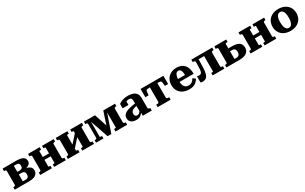

<svg xmlns="http://www.w3.org/2000/svg" viewBox="313 -2281 6440 4049"><g transform="rotate(-30 3532.5 -256.5)"><path d="M25 -513H367Q466 -513 519 -481.5Q572 -450 572 -387Q572 -347 547.5 -319Q523 -291 478.5 -277Q434 -263 372 -263L407 -289V-255L377 -280Q443 -280 491 -266Q539 -252 565 -223Q591 -194 591 -148Q591 -72 534.5 -36Q478 0 375 0H25V-60H26Q49 -60 63.5 -66Q78 -72 78 -90V-423Q78 -441 63.5 -447Q49 -453 26 -453H25ZM261 -67H329Q372 -67 391.5 -89Q411 -111 411 -152Q411 -194 390 -214.5Q369 -235 323 -235H228V-299H321Q347 -299 363.5 -308Q380 -317 387 -334Q394 -351 394 -374Q394 -409 377 -427Q360 -445 323 -445H261Z M699 -90V-423Q699 -441 684.5 -447Q670 -453 647 -453H646V-513H930V-453H927Q918 -453 907.5 -452Q897 -451 889.5 -449.5Q882 -448 882 -444V-69Q882 -66 889.5 -63.5Q897 -61 907.5 -60.5Q918 -60 927 -60H930V0H646V-60H647Q670 -60 684.5 -66Q699 -72 699 -90ZM1034 -69V-444Q1034 -448 1026.5 -449.5Q1019 -451 1008 -452Q997 -453 989 -453H986V-513H1270V-453H1269Q1247 -453 1232 -447Q1217 -441 1217 -423V-90Q1217 -72 1232 -66Q1247 -60 1269 -60H1270V0H986V-60H989Q997 -60 1008 -61Q1019 -62 1026.5 -64Q1034 -66 1034 -69ZM815 -231V-301H1106V-231Z M1373 -90V-423Q1373 -441 1358.5 -447Q1344 -453 1321 -453H1320V-513H1604V-453H1601Q1592 -453 1581.5 -452Q1571 -451 1563.5 -449.5Q1556 -448 1556 -444V-69Q1556 -66 1563.5 -63.5Q1571 -61 1581.5 -60.5Q1592 -60 1601 -60H1604V0H1320V-60H1321Q1344 -60 1358.5 -66Q1373 -72 1373 -90ZM1720 -69V-444Q1720 -448 1712 -449.5Q1704 -451 1693.5 -452Q1683 -453 1674 -453H1672V-513H1956V-453H1955Q1933 -453 1917.5 -447Q1902 -441 1902 -423V-90Q1902 -72 1917.5 -66Q1933 -60 1955 -60H1956V0H1672V-60H1674Q1683 -60 1693.5 -61Q1704 -62 1712 -64Q1720 -66 1720 -69ZM1534 -91 1489 -140 1739 -420 1784 -371Z M2276 -513 2396 -149 2341 -100 2478 -513H2763V-453H2762Q2740 -453 2724.5 -447Q2709 -441 2709 -423V-90Q2709 -72 2724.5 -66Q2740 -60 2762 -60H2763V0H2479V-60H2481Q2490 -60 2500.5 -61Q2511 -62 2519 -64Q2527 -66 2527 -69V-491L2545 -489L2377 2H2285L2117 -489L2135 -491V-69Q2135 -66 2142.5 -64Q2150 -62 2161 -61Q2172 -60 2181 -60H2186V0H2006V-60H2007Q2030 -60 2044.5 -66Q2059 -72 2059 -90V-423Q2059 -441 2044.5 -447Q2030 -453 2007 -453H2006V-513Z M3154 -309V-250Q3120 -245 3093.5 -238Q3067 -231 3047 -221Q3027 -211 3014.5 -198Q3002 -185 2995.5 -169Q2989 -153 2989 -134Q2989 -111 2996.5 -96Q3004 -81 3018 -73Q3032 -65 3051 -65Q3074 -65 3093 -78Q3112 -91 3126.5 -113.5Q3141 -136 3153 -168L3155 -100Q3141 -65 3117.5 -40.5Q3094 -16 3061.5 -3Q3029 10 2986 10Q2934 10 2896.5 -5.5Q2859 -21 2839 -51.5Q2819 -82 2819 -126Q2819 -168 2840.5 -198Q2862 -228 2904 -249.5Q2946 -271 3009 -285Q3072 -299 3154 -309ZM3144 0V-99L3132 -97V-372Q3132 -400 3124 -417Q3116 -434 3099.5 -441.5Q3083 -449 3059 -449Q3023 -449 2999.5 -433.5Q2976 -418 2963 -396Q2955 -406 2954 -415Q2953 -424 2957.5 -432.5Q2962 -441 2972 -447Q2982 -453 2996 -455V-348H2854V-456Q2869 -468 2898.5 -483.5Q2928 -499 2973 -511Q3018 -523 3078 -523Q3129 -523 3171.5 -513Q3214 -503 3245 -481.5Q3276 -460 3293 -426.5Q3310 -393 3310 -346V-93Q3310 -83 3316 -77Q3322 -71 3332.5 -68Q3343 -65 3359 -63L3363 -62V0Z M3664 -443V-513H3941V-312H3863L3853 -399Q3852 -417 3843.5 -426.5Q3835 -436 3818 -439.5Q3801 -443 3772 -443ZM3664 -443H3556Q3527 -443 3510 -439.5Q3493 -436 3484.5 -426.5Q3476 -417 3475 -399L3465 -312H3386V-513H3664ZM3755 -90Q3755 -72 3770.5 -66Q3786 -60 3808 -60H3822V0H3506V-60H3520Q3543 -60 3558 -66Q3573 -72 3573 -90V-513H3755Z M4171 -254Q4171 -209 4179 -174.5Q4187 -140 4204 -116Q4221 -92 4246.5 -80Q4272 -68 4306 -68Q4342 -68 4368.5 -82Q4395 -96 4413.5 -118Q4432 -140 4445 -162L4506 -119Q4487 -81 4456 -52Q4425 -23 4381.5 -6.5Q4338 10 4278 10Q4191 10 4125.5 -22Q4060 -54 4024 -114Q3988 -174 3988 -255Q3988 -335 4023 -395.5Q4058 -456 4120 -489.5Q4182 -523 4260 -523Q4323 -523 4370 -504.5Q4417 -486 4449.5 -449.5Q4482 -413 4499 -358Q4516 -303 4516 -230H4144V-299H4368L4346 -271Q4345 -322 4340 -356Q4335 -390 4325 -410Q4315 -430 4300 -439Q4285 -448 4264 -448Q4243 -448 4226 -437Q4209 -426 4197 -402.5Q4185 -379 4178 -342.5Q4171 -306 4171 -254Z M4678 -281 4682 -422Q4682 -440 4667.5 -446.5Q4653 -453 4631 -453H4622V-513H4761L4755 -272Q4753 -172 4737.5 -109.5Q4722 -47 4688.5 -18.5Q4655 10 4601 10Q4585 10 4570.5 7Q4556 4 4549 0V-151Q4555 -148 4568 -144.5Q4581 -141 4599 -141Q4627 -141 4644 -154Q4661 -167 4669 -197.5Q4677 -228 4678 -281ZM4893 -69V-513H5130V-453H5128Q5106 -453 5091 -447Q5076 -441 5076 -423V-90Q5076 -72 5091 -66Q5106 -60 5128 -60H5130V0H4845V-60H4848Q4856 -60 4867 -60.5Q4878 -61 4885.5 -63.5Q4893 -66 4893 -69ZM4711 -443V-513H4972V-443Z M5417 -70H5461Q5508 -70 5530 -96Q5552 -122 5552 -167Q5552 -211 5531 -234.5Q5510 -258 5466 -258H5401V-328H5502Q5621 -328 5676.5 -288.5Q5732 -249 5732 -168Q5732 -86 5672.5 -43Q5613 0 5497 0H5181V-60H5182Q5205 -60 5219.5 -66Q5234 -72 5234 -90V-423Q5234 -441 5219.5 -447Q5205 -453 5182 -453H5181V-513H5471V-453H5462Q5453 -453 5442.5 -452Q5432 -451 5424.5 -449.5Q5417 -448 5417 -444Z M5823 -90V-423Q5823 -441 5808.5 -447Q5794 -453 5771 -453H5770V-513H6054V-453H6051Q6042 -453 6031.5 -452Q6021 -451 6013.5 -449.5Q6006 -448 6006 -444V-69Q6006 -66 6013.5 -63.5Q6021 -61 6031.5 -60.5Q6042 -60 6051 -60H6054V0H5770V-60H5771Q5794 -60 5808.5 -66Q5823 -72 5823 -90ZM6158 -69V-444Q6158 -448 6150.5 -449.5Q6143 -451 6132 -452Q6121 -453 6113 -453H6110V-513H6394V-453H6393Q6371 -453 6356 -447Q6341 -441 6341 -423V-90Q6341 -72 6356 -66Q6371 -60 6393 -60H6394V0H6110V-60H6113Q6121 -60 6132 -61Q6143 -62 6150.5 -64Q6158 -66 6158 -69ZM5939 -231V-301H6230V-231Z M7033 -256Q7033 -178 6997.5 -117.5Q6962 -57 6896.5 -23.5Q6831 10 6742 10Q6653 10 6587.5 -23.5Q6522 -57 6486.5 -117.5Q6451 -178 6451 -256Q6451 -316 6471 -365Q6491 -414 6529.5 -449Q6568 -484 6621.5 -503.5Q6675 -523 6742 -523Q6808 -523 6861.5 -503.5Q6915 -484 6953.5 -449Q6992 -414 7012.5 -365Q7033 -316 7033 -256ZM6638 -256Q6638 -193 6650 -150Q6662 -107 6685.5 -85Q6709 -63 6742 -63Q6775 -63 6798 -85Q6821 -107 6833 -150Q6845 -193 6845 -256Q6845 -321 6833 -363Q6821 -405 6798 -426.5Q6775 -448 6742 -448Q6709 -448 6685.5 -426.5Q6662 -405 6650 -363Q6638 -321 6638 -256Z"/></g></svg>

Font: Roboto Serif 36pt
Style: Bold
Weight: 700
Version: Version 1.008